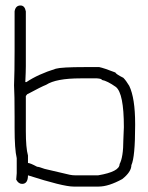

<svg xmlns="http://www.w3.org/2000/svg" viewBox="-20 -688 540 700"><path d="M54.7 -668Q70.3 -668 74.2 -646.5V-447.3Q74.2 -427.7 72.3 -388.7H76.2Q119.1 -417.5 183.6 -437.5Q204.1 -443.4 289.1 -443.4H341.8Q358.9 -439.9 400.4 -423.8Q403.3 -417.5 429.7 -404.3Q439.5 -394.5 451.2 -375Q472.7 -330.1 472.7 -236.3V-230.5Q472.7 -115.2 459 -85.9Q459 -61.5 425.8 -35.2Q376 -7.8 339.8 -7.8H248Q210 -7.8 82 -48.8Q82 -17.6 60.5 -17.6Q47.4 -17.6 39.1 -33.2L41 -56.6V-111.3Q33.2 -144 33.2 -220.7V-261.7Q33.2 -344.2 31.2 -377Q33.2 -425.3 33.2 -502V-646.5Q36.6 -668 54.7 -668ZM74.2 -337.9V-210.9Q74.2 -148.4 82 -121.1V-93.8Q89.8 -93.8 115.2 -80.1Q121.6 -80.1 142.6 -72.3L234.4 -50.8Q244.6 -48.8 253.9 -48.8H337.9Q416 -62 416 -89.8Q429.7 -115.2 429.7 -177.7Q429.7 -179.2 431.6 -224.6Q431.6 -348.1 402.3 -371.1Q371.1 -393.1 351.6 -396.5Q351.6 -400.9 334 -402.3H273.4Q184.6 -402.3 148.4 -378.9Q128.9 -371.1 82 -345.7Q79.1 -345.7 74.2 -337.9Z"/></svg>

Font: CEF Fonts CJK Mono
Style: Regular
Weight: 400
Designer: PartyBoss (派对大魔王)
Version: Release 2.25